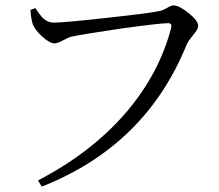

<svg xmlns="http://www.w3.org/2000/svg" viewBox="-20 -690 812 713"><path d="M135 3 121 -20Q318 -122 447 -271Q572 -417 616 -588Q619 -604 605 -604Q575 -604 430 -584Q288 -563 246 -554Q234 -551 214 -540Q193 -529 183 -529Q164 -529 136 -555Q110 -579 102 -599Q95 -620 93 -653L111 -660Q128 -635 138 -624Q157 -606 179 -606Q218 -606 379 -624Q537 -641 572 -649Q584 -651 601 -661Q616 -670 624 -670Q645 -670 680.5 -641.5Q716 -613 716 -593Q716 -582 697.5 -560Q679 -538 673 -524Q521 -149 135 3Z"/></svg>

Font: GenRyuMin TW R
Style: Regular
Weight: 400
Version: Version 1.501;PS 1;hotconv 16.6.51;makeotf.lib2.5.65220